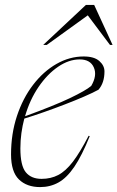

<svg xmlns="http://www.w3.org/2000/svg" viewBox="-20 -752 478 782"><path d="M345.5 -197.5Q313.5 -118 282.8 -72.8Q252 -27.5 218.2 -8.8Q184.5 10 143.5 10Q89 10 57 -21.2Q25 -52.5 25 -123Q25 -207 49 -279.5Q73 -352 114.8 -406.5Q156.5 -461 209.8 -491.5Q263 -522 321 -522Q363.5 -522 384.5 -503.5Q405.5 -485 405.5 -461Q405.5 -414.5 381 -386.5Q358 -374 322.2 -358.5Q286.5 -343 244.2 -326.8Q202 -310.5 159.2 -295.5Q116.5 -280.5 79 -269Q71.5 -240.5 67.2 -210Q63 -179.5 63 -147.5Q63 -77.5 85 -50.5Q107 -23.5 149.5 -23.5Q187 -23.5 217.2 -39.2Q247.5 -55 276.8 -93.2Q306 -131.5 341 -199ZM304.5 -510Q260.5 -510 216.8 -480.2Q173 -450.5 137.2 -398.2Q101.5 -346 82 -278.5Q200 -321.5 264.5 -352.2Q329 -383 351.5 -402Q376.5 -444.5 362.2 -477.2Q348 -510 304.5 -510ZM156 -569 330 -732H363.5L438.5 -569H428L337.5 -689.5L170.5 -569Z"/></svg>

Font: Newsreader Display ExtraLight
Style: Italic
Weight: 275
Italic angle: -17°
Designer: Hugues Gentile
Foundry: Production Type
Version: Version 1.001